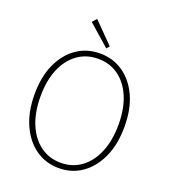

<svg xmlns="http://www.w3.org/2000/svg" viewBox="-166 -1052 1046 1184"><g transform="rotate(20 357.0 -460.0)"><path d="M357 13Q271 13 204.5 -34Q138 -81 100 -166Q62 -251 62 -365Q62 -480 100 -563.5Q138 -647 204.5 -693Q271 -739 357 -739Q443 -739 509.5 -693Q576 -647 614 -563.5Q652 -480 652 -365Q652 -251 614 -166Q576 -81 509.5 -34Q443 13 357 13ZM357 -22Q434 -22 491.5 -64.5Q549 -107 581 -184Q613 -261 613 -365Q613 -469 581 -545Q549 -621 491.5 -662.5Q434 -704 357 -704Q281 -704 223 -662.5Q165 -621 133 -545Q101 -469 101 -365Q101 -261 133 -184Q165 -107 223 -64.5Q281 -22 357 -22ZM381 -781 241 -904 266 -933 397 -800Z"/></g></svg>

Font: Noto Sans HK Thin
Style: Regular
Weight: 100
Designer: Ryoko NISHIZUKA 西塚涼子 (kana, bopomofo & ideographs); Paul D. Hunt (Latin, Greek & Cyrillic); Sandoll Communications 산돌커뮤니
Foundry: Adobe
Version: Version 2.004-H2;hotconv 1.0.118;makeotfexe 2.5.65603